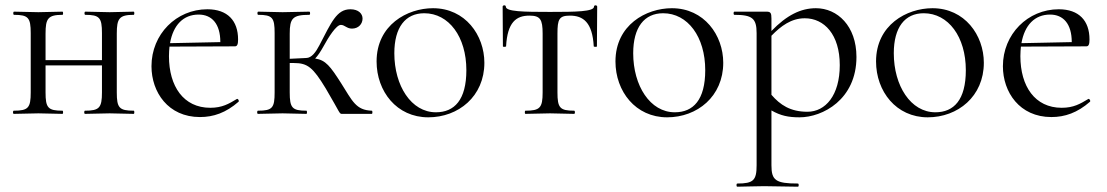

<svg xmlns="http://www.w3.org/2000/svg" viewBox="-20 -430 4179 725"><path d="M96 -305V-81C96 -23 87 -12 32 -12C28 -12 28 0 32 0L125 -2L216 0C219 0 219 -12 216 -12C161 -12 152 -23 152 -81V-183H365V-81C365 -23 355 -12 301 -12C297 -12 297 0 301 0L394 -2L485 0C488 0 488 -12 485 -12C430 -12 421 -23 421 -81V-303C421 -360 430 -374 485 -374C488 -374 488 -386 485 -386L394 -384L302 -386C298 -386 298 -374 302 -374C356 -374 365 -363 365 -305V-203H152V-303C152 -360 161 -374 216 -374C219 -374 219 -386 216 -386L125 -384L33 -386C29 -386 29 -374 33 -374C87 -374 96 -363 96 -305Z M735 12C786 12 833 -4 881 -46C884 -50 878 -59 874 -56C844 -38 819 -23 774 -23C673 -23 618 -104 618 -218C618 -231 619 -244 620 -254L867 -255C876 -255 879 -263 879 -281C879 -352 839 -395 763 -395C646 -395 552 -301 552 -180C552 -82 615 12 735 12ZM622 -267C634 -335 672 -375 730 -375C780 -375 812 -340 812 -271Z M954 0 1047 -2 1137 0C1140 0 1140 -12 1137 -12C1083 -12 1074 -23 1074 -81V-192H1090C1142 -192 1162 -175 1210 -96C1268 2 1260 0 1273 0H1384C1387 0 1387 -12 1384 -12C1324 -14 1311 -48 1268 -116C1227 -180 1210 -203 1170 -209C1180 -219 1191 -236 1201 -254C1221 -291 1250 -336 1267 -336C1282 -336 1289 -322 1309 -322C1334 -322 1349 -340 1349 -360C1349 -378 1334 -395 1303 -395C1251 -395 1231 -345 1186 -259C1173 -234 1157 -211 1136 -211L1074 -208V-303C1074 -361 1085 -374 1148 -374C1152 -374 1152 -386 1148 -386L1047 -384L955 -386C951 -386 951 -374 955 -374C1009 -374 1017 -363 1017 -305V-81C1017 -23 1009 -12 954 -12C950 -12 950 0 954 0Z M1597 13C1711 13 1809 -66 1809 -193C1809 -297 1737 -399 1615 -399C1518 -399 1402 -336 1402 -198C1402 -85 1478 13 1597 13ZM1626 -6C1533 -6 1469 -106 1469 -229C1469 -327 1511 -380 1582 -380C1675 -380 1741 -291 1741 -165C1741 -53 1696 -6 1626 -6Z M1964 0 2057 -2 2148 0C2152 0 2152 -12 2148 -12C2094 -12 2085 -23 2085 -81V-303C2085 -357 2091 -371 2132 -371C2182 -371 2217 -346 2222 -255C2222 -253 2234 -252 2234 -255L2235 -405C2235 -411 2223 -412 2223 -405C2223 -386 2154 -385 2057 -385C1957 -385 1890 -386 1890 -405C1890 -412 1878 -411 1878 -405L1879 -255C1879 -252 1891 -253 1891 -255C1896 -346 1929 -371 1979 -371C2020 -371 2029 -357 2029 -303V-81C2029 -23 2019 -12 1964 -12C1961 -12 1961 0 1964 0Z M2499 13C2613 13 2711 -66 2711 -193C2711 -297 2639 -399 2517 -399C2420 -399 2304 -336 2304 -198C2304 -85 2380 13 2499 13ZM2528 -6C2435 -6 2371 -106 2371 -229C2371 -327 2413 -380 2484 -380C2577 -380 2643 -291 2643 -165C2643 -53 2598 -6 2528 -6Z M2764 275C2791 275 2827 273 2865 273L2993 275C2997 275 2997 263 2993 263C2909 263 2893 251 2893 194V-13C2928 7 2957 13 2999 13C3086 13 3214 -54 3214 -215C3214 -332 3142 -399 3061 -399C3004 -399 2951 -373 2893 -313V-360C2893 -381 2890 -386 2874 -386H2753C2749 -386 2749 -374 2753 -374C2820 -374 2837 -361 2837 -305V194C2837 251 2825 263 2764 263C2760 263 2760 275 2764 275ZM2893 -72V-295C2929 -332 2968 -361 3019 -361C3092 -361 3151 -300 3151 -184C3151 -70 3097 -8 3029 -8C2964 -8 2926 -34 2893 -72Z M3483 13C3597 13 3695 -66 3695 -193C3695 -297 3623 -399 3501 -399C3404 -399 3288 -336 3288 -198C3288 -85 3364 13 3483 13ZM3512 -6C3419 -6 3355 -106 3355 -229C3355 -327 3397 -380 3468 -380C3561 -380 3627 -291 3627 -165C3627 -53 3582 -6 3512 -6Z M3950 12C4001 12 4048 -4 4096 -46C4099 -50 4093 -59 4089 -56C4059 -38 4034 -23 3989 -23C3888 -23 3833 -104 3833 -218C3833 -231 3834 -244 3835 -254L4082 -255C4091 -255 4094 -263 4094 -281C4094 -352 4054 -395 3978 -395C3861 -395 3767 -301 3767 -180C3767 -82 3830 12 3950 12ZM3837 -267C3849 -335 3887 -375 3945 -375C3995 -375 4027 -340 4027 -271Z"/></svg>

Font: Cormorant Garamond
Style: Regular
Weight: 400
Designer: Christian Thalmann (Catharsis Fonts)
Foundry: Catharsis Fonts
Version: Version 4.002;Glyphs 3.4 (3410)